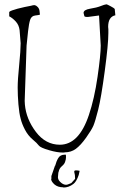

<svg xmlns="http://www.w3.org/2000/svg" viewBox="-20 -671 572 885"><path d="M278.3 42H283.2Q284.2 43.9 284.2 53.7Q284.2 63.5 280.3 74.2Q277.3 85 265.6 94.7Q253.9 104.5 251 118.2L250 122.1L249 124L247.1 145.5V147.5Q248 161.1 263.7 172.9Q274.4 180.7 284.2 180.7Q289.1 180.7 293.9 178.7L308.6 172.9L326.2 153.3Q326.2 133.8 322.3 122.1Q322.3 122.1 322.3 119.1Q322.3 114.3 331.1 114.3Q336.9 114.3 346.7 116.2V118.2L342.8 135.7Q332 167 318.4 176.8Q296.9 193.4 272.5 193.4Q272.5 193.4 271.5 192.4Q246.1 192.4 230.5 178.7Q215.8 165 215.8 154.3Q215.8 154.3 216.8 153.3Q216.8 153.3 216.8 140.6L233.4 92.8H234.4Q239.3 73.2 248.5 57.6Q257.8 42 278.3 42ZM22.5 -595.7V-615.2Q24.4 -619.1 35.6 -623Q46.9 -627 61 -630.9Q75.2 -634.8 93.8 -638.7Q111.3 -642.6 123 -644.5Q132.8 -647.5 139.6 -647.5L140.6 -646.5Q146.5 -646.5 153.8 -638.7Q161.1 -630.9 162.1 -621.1Q163.1 -611.3 163.6 -607.9Q164.1 -604.5 164.1 -603.5Q160.2 -601.6 142.6 -599.6Q125 -597.7 119.1 -580.1Q113.3 -562.5 109.4 -527.3Q105.5 -494.1 102.5 -460.9L93.8 -206.1Q93.8 -198.2 94.7 -189.5Q100.6 -122.1 145.5 -63Q190.4 -3.9 255.9 -3.9Q343.8 -3.9 389.6 -140.6Q415 -215.8 429.7 -317.4Q444.3 -418 444.3 -460.9L436.5 -599.6L384.8 -592.8Q382.8 -592.8 380.9 -592.8Q373 -592.8 369.1 -595.7L365.2 -611.3Q365.2 -626 395.5 -630.9Q425.8 -635.7 444.3 -643.1Q462.9 -650.4 467.8 -650.4L468.8 -651.4Q473.6 -651.4 489.3 -642.6Q505.9 -633.8 508.8 -629.9L511.7 -600.6Q478.5 -593.8 478.5 -546.9L479.5 -536.1V-518.6Q479.5 -467.8 462.9 -343.8Q446.3 -219.7 432.6 -165.5Q418.9 -111.3 410.6 -91.8Q402.3 -72.3 377 -36.6Q351.6 -1 329.6 15.1Q307.6 31.2 278.3 31.2Q277.3 31.2 275.4 32.2Q275.4 32.2 270.5 32.2Q243.2 32.2 207 21.5Q166 9.8 158.7 -0.5Q151.4 -10.7 130.4 -28.3Q109.4 -45.9 95.2 -72.8Q81.1 -99.6 75.2 -124Q68.4 -148.4 64.9 -189.9Q61.5 -231.4 61.5 -267.6Q61.5 -303.7 68.4 -371.6Q75.2 -439.5 75.2 -471.7L70.3 -532.2Q67.4 -555.7 52.7 -571.8Q38.1 -587.9 22.5 -595.7Z"/></svg>

Font: Drukaatie burti
Style: Thin
Weight: 100
Version: Version 0.14